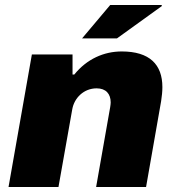

<svg xmlns="http://www.w3.org/2000/svg" viewBox="-20 -745 707 765"><path d="M307 -592H446L625 -721L624 -725H419ZM14 0H213L268 -310C276 -355 314 -393 365 -393C402 -393 421 -371 421 -337C421 -331 420 -325 419 -318L363 0H562L622 -342C625 -362 627 -380 627 -398C627 -488 576 -540 465 -540C394 -540 326 -510 276 -448H269V-528H107Z"/></svg>

Font: Archivo Black
Style: Italic
Weight: 900
Italic angle: -10°
Designer: Hector Gatti
Foundry: Omnibus-Type
Version: Version 2.001